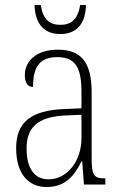

<svg xmlns="http://www.w3.org/2000/svg" viewBox="-20 -743 486 773"><path d="M223 -606C292 -606 325 -652 326 -723H303C293 -664 266 -643 223 -643C179 -643 153 -665 144 -723H119C121 -651 154 -606 223 -606ZM168 10C245 10 281 -39 308 -93H311L318 0H404V-25H401C359 -25 349 -36 349 -107V-372C349 -493 306 -543 213 -543C125 -543 80 -496 80 -441C80 -410 91 -393 113 -393C113 -473 139 -513 211 -513C287 -513 308 -466 308 -371V-307L239 -304C107 -299 45 -252 45 -147C45 -41 96 10 168 10ZM175 -21C113 -21 87 -74 87 -145C87 -226 127 -273 243 -278L308 -281V-186C308 -98 253 -21 175 -21Z"/></svg>

Font: Noto Serif Georgian Condensed ExtraLight
Style: Regular
Weight: 200
Width: 3
Designer: Monotype Design Team, Akaki Razmadze
Foundry: Google LLC
Version: Version 2.003